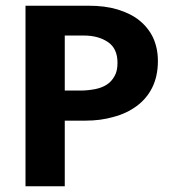

<svg xmlns="http://www.w3.org/2000/svg" viewBox="-20 -650 600 670"><path d="M69 0V-630H290C327 -630 360 -626 390 -617C419 -608 445 -596 466 -579C487 -562 503 -542 514 -519C525 -495 531 -468 531 -437C531 -401 524 -370 511 -344C498 -318 480 -297 457 -280C434 -263 407 -250 376 -242C345 -233 313 -229 278 -229H206V0ZM206 -526V-334H262C279 -334 296 -336 312 -339C327 -342 341 -347 353 -355C364 -362 373 -372 380 -385C387 -397 390 -412 390 -431C390 -464 379 -488 357 -503C335 -518 307 -526 273 -526Z"/></svg>

Font: Holmes&Hills Bold
Style: Bold
Weight: 500
Designer: Noopur Datye, Girish Dalvi, Yashodeep Gholap, Pallavi Karambelkar
Foundry: Ek Type
Version: ""